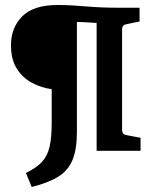

<svg xmlns="http://www.w3.org/2000/svg" viewBox="-20 -604 617 769"><path d="M84 89Q126 68 148 44.5Q170 21 178.5 -16Q187 -53 187 -112V-247Q147 -252 109.5 -271.5Q72 -291 48 -328Q24 -365 24 -423Q24 -493 69 -538.5Q114 -584 211 -584Q261 -584 322.5 -578.5Q384 -573 457 -573H539V-518L486 -507Q469 -504 469 -487V-83Q469 -66 486 -63L543 -52V0H367V-512Q351 -513 328.5 -514.5Q306 -516 288 -516V-75Q288 -6 270.5 36.5Q253 79 213.5 103.5Q174 128 107 145Z"/></svg>

Font: Rasa
Style: Bold
Weight: 700
Designer: Anna Giedrys (Yrsa+Rasa design), David Brezina (Yrsa art-direction, Rasa art-direction, design)
Foundry: Rosetta Type Foundry
Version: Version 2.004